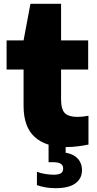

<svg xmlns="http://www.w3.org/2000/svg" viewBox="-20 -760 508 1006"><path d="M329.5 10.5Q219.5 10.5 161.5 -42.5Q103.5 -95.5 103.5 -205.5V-548.5L139.5 -740H300V-239.5Q300 -186.5 320 -167Q340 -147.5 386 -147.5Q399 -147.5 412.8 -149Q426.5 -150.5 443.5 -153.5V-2.5Q420 2.5 389.2 6.5Q358.5 10.5 329.5 10.5ZM14.5 -395.5V-548.5H442V-395.5ZM271 226Q244 226 219.2 221.8Q194.5 217.5 173.5 210V140Q193.5 148 218.2 151.8Q243 155.5 261.5 155.5Q286 155.5 298.5 148.2Q311 141 311 123Q311 90 261.5 90H234.5V-10H324V62.5L282 37Q347 37 378.2 62.5Q409.5 88 409.5 132Q409.5 175.5 375 200.8Q340.5 226 271 226Z"/></svg>

Font: Encode Sans SemiExpanded ExtraBold
Style: Regular
Weight: 800
Width: 6
Designer: Multiple Designers
Foundry: Impallari Type
Version: Version 3.002